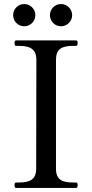

<svg xmlns="http://www.w3.org/2000/svg" viewBox="-20 -930 456 950"><path d="M155 -855C155 -825 130 -800 100 -800C69 -800 45 -825 45 -855C45 -885 69 -910 100 -910C130 -910 155 -885 155 -855ZM337 -855C337 -825 312 -800 282 -800C251 -800 227 -825 227 -855C227 -885 251 -910 282 -910C312 -910 337 -885 337 -855ZM356 0C362 0 364 -5 364 -14C364 -22 363 -27 356 -27H342C289 -27 257 -40 257 -95V-634C257 -688 286 -703 342 -703H356C362 -703 364 -708 364 -716C364 -725 363 -730 356 -730H59C54 -730 52 -725 52 -716C52 -708 54 -703 59 -703H74C126 -703 160 -689 160 -634L159 -95C159 -42 128 -27 74 -27H59C54 -27 52 -22 52 -14C52 -5 54 0 59 0Z"/></svg>

Font: Shippori Mincho OTF Medium
Style: Regular
Weight: 500
Designer: FONTDASU
Foundry: FONTDASU / Google Inc. / but / Adobe
Version: Version 3.300;hotconv 1.0.109;makeotfexe 2.5.65596